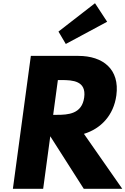

<svg xmlns="http://www.w3.org/2000/svg" viewBox="-20 -1172 779 1192"><path d="M343 -976 388.5 -899 645.2 -1037 569.8 -1152ZM171.5 -825 60 0H248L292.1 -326L500 0H739L501.1 -341C606.4 -373 685.7 -456 702.4 -580C724.3 -742 619.5 -825 466.5 -825ZM310.1 -459 339.3 -675H361.3C432.3 -675 516.6 -670 502.7 -567C488.7 -464 403.1 -459 332.1 -459Z"/></svg>

Font: Hussar Techniczny
Style: Bold 
Weight: 700
Foundry: Cannot Into Space Fonts
Version: Version 0.77